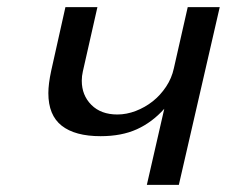

<svg xmlns="http://www.w3.org/2000/svg" viewBox="-20 -520 638 540"><path d="M164 -500H254L213 -319Q210 -306 210 -293Q210 -252 237 -225Q264 -198 310 -198Q336 -198 362 -208Q388 -218 409.5 -235Q431 -252 447 -276Q463 -300 469 -328L508 -500H598L483 0H393L442 -214Q408 -176 365 -156.5Q322 -137 263 -137Q191 -137 153.5 -166.5Q116 -196 116 -258Q116 -284 124 -321Z"/></svg>

Font: Perun
Style: Italic
Weight: 400
Italic angle: -12°
Foundry: Copyright (c) Stefan Peev, Context Ltd, 2016
Version: Version 1.027